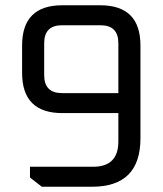

<svg xmlns="http://www.w3.org/2000/svg" viewBox="-20 -710 618 730"><path d="M64 -433V-537Q64 -690 217 -690H361Q514 -690 514 -537V-184Q514 0 330 0H139L94 -35V-76H334Q430 -76 430 -172V-280H217Q64 -280 64 -433ZM148 -424Q148 -356 216 -356H430V-546Q430 -614 362 -614H216Q148 -614 148 -546Z"/></svg>

Font: Oxanium
Style: Regular
Weight: 400
Designer: Severin Meyer
Version: Version 1.001